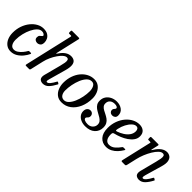

<svg xmlns="http://www.w3.org/2000/svg" viewBox="103 -1690 2612 2612"><g transform="rotate(45 1409.0 -384.0)"><path d="M399.5 -404.5Q399.5 -361 378.2 -344.2Q357 -327.5 331.5 -327.5Q310.5 -327.5 292.8 -340.2Q275 -353 275 -380.5Q275 -406 286.8 -418.8Q298.5 -431.5 310.2 -439.2Q322 -447 322.5 -457Q322.5 -466 306.8 -477Q291 -488 266 -488Q232 -488 201.2 -457.8Q170.5 -427.5 146.2 -378Q122 -328.5 108 -269.5Q94 -210.5 94 -152.5Q94 -101 113.8 -70Q133.5 -39 172 -39Q203 -39 232.2 -59.2Q261.5 -79.5 285 -108Q308.5 -136.5 322 -161.5Q325.5 -168.5 329.2 -170.8Q333 -173 344.5 -173H355Q370 -173 374.5 -170Q379 -167 374.5 -157Q357.5 -119.5 326.2 -80.8Q295 -42 251.8 -16Q208.5 10 156 10Q107.5 10 72 -16.8Q36.5 -43.5 17.2 -89.2Q-2 -135 -2 -192.5Q-2 -263.5 19.5 -324.8Q41 -386 78 -432Q115 -478 161.5 -504Q208 -530 258 -530Q310 -530 341 -510.5Q372 -491 385.8 -462Q399.5 -433 399.5 -404.5Z M930 -127Q897 -64 861.2 -27Q825.5 10 776.5 10Q747 10 726 -5.2Q705 -20.5 705 -56.5Q705 -62 706.5 -73Q708 -84 710.5 -92L773 -330Q784.5 -372.5 789.8 -405.5Q795 -438.5 788.5 -457.2Q782 -476 757.5 -476Q733.5 -476 705.5 -452Q677.5 -428 650 -388.2Q622.5 -348.5 600.5 -300.5Q578.5 -252.5 567.5 -204L525 -20Q522.5 -9 519.5 -4.5Q516.5 0 502 0H458Q438.5 0 435.5 -4.2Q432.5 -8.5 436 -23.5L594 -706.5Q597 -719.5 594.2 -722.2Q591.5 -725 580 -725H558.5Q546 -725 543.2 -729Q540.5 -733 540.5 -746V-761Q540.5 -772.5 543.2 -776.2Q546 -780 557 -780H674Q691 -780 694.5 -776.2Q698 -772.5 695 -759L619.5 -430Q610 -388.5 634 -426.5Q702 -529 788.5 -529Q826.5 -529 851 -510.8Q875.5 -492.5 880.8 -451.5Q886 -410.5 867 -341L798.5 -96Q796.5 -89 794 -76.2Q791.5 -63.5 791.5 -60Q791.5 -44.5 806 -44.5Q825.5 -44.5 848.8 -73.2Q872 -102 894 -144Q898 -151.5 901.2 -153.8Q904.5 -156 912.5 -151L926 -142.5Q932.5 -138.5 932.8 -136Q933 -133.5 930 -127Z M966.5 -197.5Q966.5 -270 987.8 -331Q1009 -392 1046 -436.5Q1083 -481 1130.8 -505.5Q1178.5 -530 1231.5 -530Q1286.5 -530 1324 -501.2Q1361.5 -472.5 1380.8 -426.8Q1400 -381 1400 -329.5Q1400 -232.5 1366.2 -155.5Q1332.5 -78.5 1273.2 -34.2Q1214 10 1137 10Q1079 10 1041.2 -20Q1003.5 -50 985 -97.5Q966.5 -145 966.5 -197.5ZM1059 -142.5Q1059 -94.5 1080 -64.8Q1101 -35 1140 -35Q1176.5 -35 1206.8 -66.5Q1237 -98 1258.8 -148.5Q1280.5 -199 1292.2 -257Q1304 -315 1304 -367.5Q1304 -415.5 1285.5 -450.2Q1267 -485 1228.5 -485Q1189 -485 1157.5 -452Q1126 -419 1104 -366.5Q1082 -314 1070.5 -254.5Q1059 -195 1059 -142.5Z M1701 -125.5Q1701 -155 1685.5 -175Q1670 -195 1646 -209.8Q1622 -224.5 1594.8 -238.8Q1567.5 -253 1543.5 -270.5Q1519.5 -288 1504.2 -313Q1489 -338 1489 -375Q1489 -423.5 1513.2 -458.5Q1537.5 -493.5 1577.5 -512.8Q1617.5 -532 1664.5 -532Q1726.5 -532 1768.8 -500Q1811 -468 1811 -411Q1811 -381 1793.2 -366.5Q1775.5 -352 1751.5 -352Q1727.5 -352 1711.5 -366.8Q1695.5 -381.5 1695.5 -400Q1695.5 -417 1702.5 -427Q1709.5 -437 1716.5 -444.5Q1723.5 -452 1723.5 -462Q1723.5 -474 1707.8 -481.8Q1692 -489.5 1667.5 -489.5Q1622 -489.5 1596 -466.5Q1570 -443.5 1570 -403.5Q1570 -375 1585.2 -356.5Q1600.5 -338 1625 -324.5Q1649.5 -311 1676.8 -297.8Q1704 -284.5 1728.5 -266.5Q1753 -248.5 1768.5 -221.2Q1784 -194 1784 -152Q1784 -79.5 1734 -33.8Q1684 12 1595 12Q1548 12 1510.8 -4.5Q1473.5 -21 1452.2 -49.8Q1431 -78.5 1431 -116Q1431 -152 1449.8 -172.5Q1468.5 -193 1495 -193Q1521 -193 1536.5 -177Q1552 -161 1552 -137Q1551.5 -118 1543 -107Q1534.5 -96 1526.2 -88.2Q1518 -80.5 1518 -70.5Q1518 -53.5 1539.5 -42.5Q1561 -31.5 1598 -31.5Q1644.5 -31.5 1672.8 -59.5Q1701 -87.5 1701 -125.5Z M1828 -190Q1828 -262 1850.8 -324Q1873.5 -386 1912.5 -432.2Q1951.5 -478.5 2000.8 -504.2Q2050 -530 2103.5 -530Q2156 -530 2188.5 -501.8Q2221 -473.5 2221 -419.5Q2221 -375.5 2195.2 -339.5Q2169.5 -303.5 2128.5 -275.5Q2087.5 -247.5 2040 -228.2Q1992.5 -209 1948.5 -198.5Q1932 -195 1926 -187Q1920 -179 1920 -155Q1920 -99.5 1942 -69.2Q1964 -39 2002 -39Q2051 -39 2088.2 -71.8Q2125.5 -104.5 2152.5 -144Q2156.5 -150 2160.8 -151.5Q2165 -153 2176 -153H2190.5Q2204.5 -153 2207.2 -150.2Q2210 -147.5 2203.5 -136Q2181.5 -99 2150.8 -65.5Q2120 -32 2080.2 -11Q2040.5 10 1992.5 10Q1919.5 10 1873.8 -41.2Q1828 -92.5 1828 -190ZM1952.5 -244Q1998 -259.5 2039.2 -285.5Q2080.5 -311.5 2106.2 -347Q2132 -382.5 2132.5 -427Q2132.5 -453 2121 -468Q2109.5 -483 2086.5 -483Q2057 -483 2026.2 -454.2Q1995.5 -425.5 1971 -379Q1946.5 -332.5 1935 -278Q1930.5 -258 1932 -248Q1933.5 -238 1952.5 -244Z M2343.5 -520H2458.5Q2477.5 -520 2480.8 -516.5Q2484 -513 2480.5 -498.5L2462.5 -419.5Q2456.5 -395 2460 -394.8Q2463.5 -394.5 2479 -419.5Q2511.5 -472 2551 -500.5Q2590.5 -529 2633.5 -529Q2666.5 -529 2692.8 -510.8Q2719 -492.5 2727.8 -451.2Q2736.5 -410 2716.5 -341L2645.5 -96Q2643.5 -89 2641.2 -76.2Q2639 -63.5 2639 -60Q2639 -52.5 2641.8 -47.2Q2644.5 -42 2653.5 -42Q2672.5 -42 2697 -71.5Q2721.5 -101 2743 -142Q2747.5 -150 2751 -153.8Q2754.5 -157.5 2761.5 -153.5L2774.5 -145.5Q2780.5 -142 2783 -139.2Q2785.5 -136.5 2781.5 -129Q2748.5 -66 2711.5 -28Q2674.5 10 2625.5 10Q2596 10 2574.2 -5.2Q2552.5 -20.5 2552.5 -56.5Q2552.5 -62 2554 -73Q2555.5 -84 2557.5 -92L2619 -330Q2630 -372.5 2635.5 -405.5Q2641 -438.5 2634.5 -457.2Q2628 -476 2602 -476Q2575 -476 2545.2 -447.2Q2515.5 -418.5 2487.5 -372Q2459.5 -325.5 2437.5 -271.8Q2415.5 -218 2404 -167.5L2371 -24.5Q2368.5 -13 2364.8 -6.5Q2361 0 2345.5 0H2306.5Q2285 0 2281.2 -3.8Q2277.5 -7.5 2281 -24.5L2379 -447.5Q2382 -460.5 2379 -462.8Q2376 -465 2365.5 -465H2342.5Q2330 -465 2327.8 -469.5Q2325.5 -474 2325.5 -486.5V-500.5Q2325.5 -513 2328.5 -516.5Q2331.5 -520 2343.5 -520Z"/></g></svg>

Font: Besley* Narrow
Style: Italic
Weight: 400
Width: 4
Italic angle: -13°
Designer: Owen Earl
Foundry: indestructible type*
Version: Version 3.000; ttfautohint (v1.8.3)